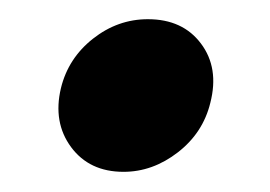

<svg xmlns="http://www.w3.org/2000/svg" viewBox="-20 -348 277 197"><path d="M106.7 -171.7Q71.7 -171.7 52.9 -197.1Q34.2 -222.5 42.5 -257.5Q50 -288.3 75.4 -308.3Q100.8 -328.3 131.7 -328.3Q167.5 -328.3 186.2 -303.3Q205 -278.3 195.8 -242.5Q188.3 -211.7 162.5 -191.7Q136.7 -171.7 106.7 -171.7Z"/></svg>

Font: Funnel Sans SemiBold
Style: Italic
Weight: 600
Italic angle: -14.036°
Designer: NORD ID, Kristian Moeller
Foundry: Dicotype
Version: Version 1.000